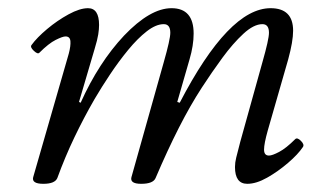

<svg xmlns="http://www.w3.org/2000/svg" viewBox="-20 -436 782 469"><path d="M86 13Q57 13 61 -3L148 -305Q153 -324 152 -335.5Q151 -347 140 -347Q133 -347 116 -338.5Q99 -330 76 -307Q72 -303 62.5 -312Q53 -321 57 -326Q70 -344 95 -365Q120 -386 147.5 -401Q175 -416 195 -416Q222 -416 222 -375Q222 -365 220 -352Q218 -339 211 -316L173 -187L177 -185Q199 -234 225.5 -275Q252 -316 283 -349Q347 -416 399 -416Q453 -416 453 -354Q453 -325 443 -291L413 -187L419 -185Q539 -416 641 -416Q696 -416 696 -361Q696 -335 684 -291L634 -117Q625 -85 625 -70.5Q625 -56 637 -56Q645 -56 662 -65Q679 -74 701 -96Q706 -101 715 -92Q724 -83 720 -77Q708 -59 683.5 -38Q659 -17 632.5 -2Q606 13 584 13Q554 13 554 -28Q554 -39 557 -51Q560 -63 567 -90L621 -284Q629 -312 633 -330Q637 -348 637 -356Q637 -377 621 -377Q600 -377 574.5 -353.5Q549 -330 523 -294.5Q497 -259 473 -222Q445 -179 417 -124Q389 -69 360 -1Q354 13 325 13Q297 13 301 -3L380 -284Q388 -312 392 -330Q396 -348 396 -356Q396 -377 380 -377Q361 -377 338.5 -359.5Q316 -342 293 -314Q270 -286 249 -254.5Q228 -223 211 -194Q185 -149 162 -101Q139 -53 120 -1Q114 13 86 13Z"/></svg>

Font: Junicode
Style: Italic
Weight: 400
Italic angle: -11°
Designer: Peter S. Baker
Version: Version 2.100; ttfautohint (v1.8.4)